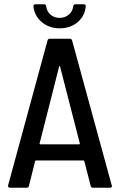

<svg xmlns="http://www.w3.org/2000/svg" viewBox="-20 -882 562 902"><path d="M406 -9 376 -125Q375 -128 371 -128H150Q145 -128 145 -125L116 -9Q115 0 105 0H27Q22 0 19.5 -3Q17 -6 18 -11L203 -691Q205 -700 214 -700H308Q317 -700 319 -691L505 -11L506 -8Q506 0 496 0H417Q408 0 406 -9ZM170 -204H351Q353 -204 354.5 -205.5Q356 -207 355 -208L262 -570Q261 -572 260 -572Q259 -572 258 -570L166 -208Q165 -207 166.5 -205.5Q168 -204 170 -204ZM137 -852Q137 -862 147 -862H186Q196 -862 197 -852Q200 -828 217.5 -813Q235 -798 260 -798Q285 -798 303 -813Q321 -828 324 -852Q325 -862 335 -862H373Q383 -862 383 -853Q379 -807 345 -778Q311 -749 260 -749Q211 -749 176.5 -778Q142 -807 137 -852Z"/></svg>

Font: Barlow Semi Condensed Medium
Style: Regular
Weight: 500
Width: 4
Designer: Jeremy Tribby
Foundry: Tribby Type
Version: Version 1.422; ttfautohint (v1.8)